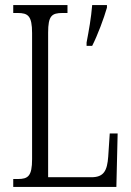

<svg xmlns="http://www.w3.org/2000/svg" viewBox="-20 -734 515 754"><path d="M32 0H437L442 -210H411L405 -119C401 -64 388 -38 339 -38H169V-606C169 -672 183 -683 226 -683H245V-714H32V-683H49C90 -683 106 -672 106 -604V-109C106 -42 90 -31 50 -31H32ZM320 -567V-554H342C363 -595 388 -662 400 -704V-714H342C338 -664 329 -614 320 -567Z"/></svg>

Font: Noto Serif Thai ExtraCondensed Light
Style: Regular
Weight: 300
Width: 2
Designer: Monotype Design Team
Foundry: Monotype Imaging Inc.
Version: Version 2.002